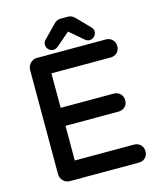

<svg xmlns="http://www.w3.org/2000/svg" viewBox="-130 -979 897 1081"><g transform="rotate(-15 319.0 -438.5)"><path d="M87 -652Q87 -675 103 -691.5Q119 -708 142 -708H543Q566 -708 581 -693Q596 -678 596 -655Q596 -632 581 -617.5Q566 -603 543 -603H198V-402H507Q530 -402 545 -387Q560 -372 560 -349Q560 -326 545 -311.5Q530 -297 507 -297H198V-95H543Q566 -95 581 -80Q596 -65 596 -42Q596 -19 581 -4.5Q566 10 543 10H142Q119 10 103 -6Q87 -22 87 -45ZM215 -794 283 -864Q291 -873 302 -880Q313 -887 330 -887H368Q385 -887 396 -880Q407 -873 415 -864L483 -794Q494 -783 494 -768V-767Q494 -752 482.5 -740Q471 -728 454 -728Q448 -728 441 -730.5Q434 -733 429 -738L430 -737L349 -806L269 -737V-738Q264 -733 257 -730.5Q250 -728 244 -728Q227 -728 215.5 -740Q204 -752 204 -767V-768Q204 -783 215 -794Z"/></g></svg>

Font: Varela Round Precious
Style: Medium
Weight: 500
Designer: Joe Prince
Foundry: Joe Prince
Version: Version 1.000